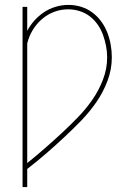

<svg xmlns="http://www.w3.org/2000/svg" viewBox="-20 -763 540 783"><path d="M72 0V-735H91V-637Q103 -660 120.5 -679.5Q138 -699 160 -713.5Q182 -728 207.5 -735.5Q233 -743 259 -743Q285 -743 310 -735.5Q335 -728 356 -712.5Q377 -697 392.5 -676Q408 -655 417.5 -630.5Q427 -606 431.5 -580.5Q436 -555 436 -529Q436 -480 418.5 -433.5Q401 -387 373 -346.5Q345 -306 310.5 -270.5Q276 -235 240 -201.5Q204 -168 167 -136Q130 -104 91 -74V0ZM91 -98Q127 -127 162 -157.5Q197 -188 231 -219.5Q265 -251 297.5 -284.5Q330 -318 356.5 -356Q383 -394 400 -438.5Q417 -483 417 -529Q417 -552 412.5 -575.5Q408 -599 400 -621Q392 -643 378.5 -662.5Q365 -682 346 -696.5Q327 -711 304 -718Q281 -725 258 -725Q228 -725 200.5 -714.5Q173 -704 151 -685Q129 -666 113.5 -640.5Q98 -615 91 -586Z"/></svg>

Font: Zed Mono Thin
Style: Regular
Weight: 100
Monospace: yes
Designer: Belleve Invis
Foundry: Belleve Invis
Version: Version 1.0.0; ttfautohint (v1.8.4)